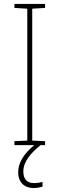

<svg xmlns="http://www.w3.org/2000/svg" viewBox="-20 -734 300 971"><path d="M98 133C98 83 136 40 185 0H208V-20L143 -23V-690L208 -694V-714H53V-694L118 -690V-23L53 -20V0H153C99 45 72 90 72 137C72 190 105 217 150 217C168 217 185 213 195 210V186C185 189 168 192 152 192C116 192 98 171 98 133Z"/></svg>

Font: Noto Sans Sinhala SemiCondensed Thin
Style: Regular
Weight: 100
Width: 4
Designer: Jelle Bosma - Monotype Design Team
Foundry: Monotype Imaging Inc.
Version: Version 2.006